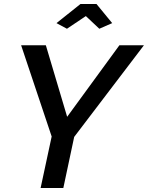

<svg xmlns="http://www.w3.org/2000/svg" viewBox="-20 -935 736 955"><path d="M237 -256 85 -710H208L314 -354L574 -710H696L349 -254L295 0H182ZM261 -820 380 -915H460L538 -820L474 -792L407 -855L313 -792Z"/></svg>

Font: Raleway Thin SemiBold
Style: Italic
Weight: 600
Italic angle: -12°
Version: Version 4.026